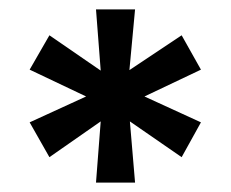

<svg xmlns="http://www.w3.org/2000/svg" viewBox="-20 -708 490 408"><path d="M184 -320 194 -450 85 -374 43 -448 163 -503 43 -560 85 -633 194 -558 184 -688H267L255 -559L366 -633L407 -560L287 -503L407 -448L366 -374L256 -450L267 -320Z"/></svg>

Font: Saira Thin
Style: Bold
Weight: 700
Version: Version 1.101